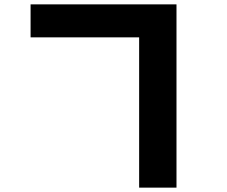

<svg xmlns="http://www.w3.org/2000/svg" viewBox="-20 -787 1040 879"><path d="M120 -767H788V72H617V-616H120Z"/></svg>

Font: M PLUS 1p ExtraBold
Style: Regular
Weight: 800
Version: Version 1.062